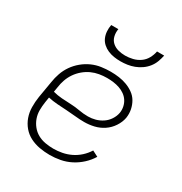

<svg xmlns="http://www.w3.org/2000/svg" viewBox="-174 -867 948 1002"><g transform="rotate(30 300.0 -366.0)"><path d="M267 8Q236 8 205.5 2.5Q175 -3 148.5 -16.5Q122 -30 103 -52.5Q84 -75 74 -103Q64 -131 63.5 -162.5Q63 -194 68 -226L85 -326Q89 -353 98.5 -380.5Q108 -408 125 -432.5Q142 -457 165.5 -476.5Q189 -496 216 -508Q243 -520 271.5 -524Q300 -528 327 -528Q353 -528 378 -524.5Q403 -521 425.5 -512.5Q448 -504 467.5 -490Q487 -476 499 -455.5Q511 -435 516 -410.5Q521 -386 517 -360Q512 -332 494.5 -305.5Q477 -279 451.5 -262Q426 -245 396.5 -238Q367 -231 338 -231Q310 -231 282 -234Q254 -237 226 -238.5Q198 -240 170 -242Q142 -244 115 -250L110 -219Q106 -194 106 -169Q106 -144 114 -121.5Q122 -99 137 -80.5Q152 -62 172.5 -50.5Q193 -39 217.5 -34.5Q242 -30 267 -30Q293 -30 319.5 -35Q346 -40 371 -52Q396 -64 417 -83Q438 -102 453 -126L488 -108Q471 -80 446 -57Q421 -34 391.5 -19Q362 -4 330 2Q298 8 267 8ZM340 -266Q362 -266 384 -272Q406 -278 425.5 -291Q445 -304 458 -324Q471 -344 475 -366Q478 -385 474 -403.5Q470 -422 460 -437Q450 -452 435 -462.5Q420 -473 402.5 -479Q385 -485 366 -487.5Q347 -490 327 -490Q304 -490 280.5 -486Q257 -482 235 -472Q213 -462 193.5 -445.5Q174 -429 160 -408.5Q146 -388 138 -365Q130 -342 127 -319L122 -289Q148 -282 175.5 -280Q203 -278 230.5 -277Q258 -276 285 -271Q312 -266 340 -266ZM343 -600Q323 -600 303.5 -603Q284 -606 266.5 -613.5Q249 -621 235 -633.5Q221 -646 213.5 -663Q206 -680 204.5 -700Q203 -720 207 -740H250Q246 -718 251 -697Q256 -676 271 -662.5Q286 -649 306.5 -643.5Q327 -638 349 -638Q371 -638 394 -643.5Q417 -649 436.5 -662.5Q456 -676 467.5 -697Q479 -718 483 -740H526Q522 -720 514.5 -700Q507 -680 493.5 -663Q480 -646 462 -633.5Q444 -621 424 -613.5Q404 -606 383.5 -603Q363 -600 343 -600Z"/></g></svg>

Font: Iosevka SS04 XLt Ex
Style: Italic
Weight: 200
Width: 7
Italic angle: -9°
Monospace: yes
Designer: Belleve Invis
Foundry: Belleve Invis
Version: Version 19.0.0; ttfautohint (v1.8.4)